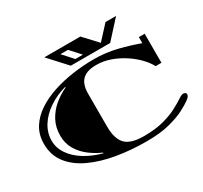

<svg xmlns="http://www.w3.org/2000/svg" viewBox="-175 -1104 1447 1369"><g transform="rotate(-30 548.5 -420.0)"><path d="M666 22Q537 22 421 2Q305 -18 215 -60Q125 -102 73.5 -168.5Q22 -235 22 -328Q22 -404 58 -461Q94 -518 155.5 -558.5Q217 -599 295.5 -624.5Q374 -650 460 -662Q546 -674 630 -674Q731 -674 822 -651Q913 -628 989 -600V-650H1037V-411H989Q970 -448 933 -486.5Q896 -525 846.5 -557.5Q797 -590 740.5 -610Q684 -630 625 -630Q567 -630 534 -611Q501 -592 487.5 -559.5Q474 -527 474 -485V-211Q474 -111 517 -65.5Q560 -20 669 -20Q764 -20 832 -38.5Q900 -57 946 -81.5Q992 -106 1019.5 -124.5Q1047 -143 1060 -143Q1067 -143 1075.5 -139Q1084 -135 1084 -123Q1084 -108 1057 -88Q1030 -68 980 -42Q930 -17 854.5 2.5Q779 22 666 22ZM356 -59 357 -64Q302 -88 255.5 -124Q209 -160 180.5 -209Q152 -258 152 -320Q152 -389 180.5 -442.5Q209 -496 255.5 -535.5Q302 -575 357 -600L356 -605Q276 -583 213.5 -540Q151 -497 116 -441Q81 -385 81 -320Q81 -261 116 -209.5Q151 -158 213.5 -119Q276 -80 356 -59ZM467 -716 333 -862H630L734 -750L837 -862H924L791 -716ZM519 -741H581L506 -824H444Z"/></g></svg>

Font: Diplomata
Style: Regular
Weight: 400
Designer: Eduardo Rodriguez Tunni
Foundry: Eduardo Rodriguez Tunni
Version: Version 1.002; ttfautohint (v1.8.4.7-5d5b);gftools[0.9.23]